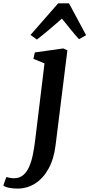

<svg xmlns="http://www.w3.org/2000/svg" viewBox="-140 -848 524 1124"><path d="M185.5 1Q175.5 83 144 139.8Q112.5 196.5 65.8 226.2Q19 256 -38 256Q-64.5 256 -87.8 251.2Q-111 246.5 -120.5 238L-103 188.5Q-95.5 191 -82.2 193.2Q-69 195.5 -58.5 195.5Q-26.5 195.5 -5 177.8Q16.5 160 30.2 129.2Q44 98.5 52.2 58Q60.5 17.5 66 -28L120.5 -477L55.5 -503.5L64 -541L230.5 -564.5L254.5 -553.5ZM76 -616.5 38.5 -643.5 200.5 -828.5H264L364 -642L322.5 -618.5Q297 -646.5 272.5 -677.2Q248 -708 222.5 -739Q187.5 -708 150.5 -676.8Q113.5 -645.5 76 -616.5Z"/></svg>

Font: Merriweather 24pt SemiBold
Style: Italic
Weight: 600
Italic angle: -7.8°
Version: Version 2.101